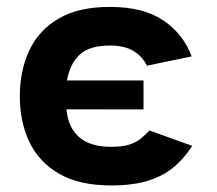

<svg xmlns="http://www.w3.org/2000/svg" viewBox="-20 -533 638 565"><path d="M412.3 -339.7Q399.7 -366.3 373.3 -382.7Q347 -399 303 -399Q243 -399 214.3 -372Q185.7 -345 177 -296.3H402.3V-211L175.7 -211.3Q180.3 -158 212.8 -129.5Q245.3 -101 306.3 -101Q341 -101 361.7 -107.8Q382.3 -114.7 395.3 -125.8Q408.3 -137 420 -149L545.7 -103.7Q524.3 -70.3 494.7 -44Q465 -17.7 419.8 -2.5Q374.7 12.7 306.3 12.7Q214.3 12.7 154.8 -21.3Q95.3 -55.3 66.8 -114.7Q38.3 -174 38.3 -250Q38.3 -325 66.2 -384.5Q94 -444 152.5 -478.3Q211 -512.7 303 -512.7Q402.3 -512.7 461 -472.7Q519.7 -432.7 544 -367Z"/></svg>

Font: Nata Sans
Style: Regular
Weight: 400
Designer: Daniel Uzquiano Cruz
Version: Version 1.001